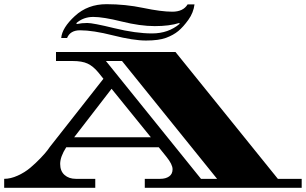

<svg xmlns="http://www.w3.org/2000/svg" viewBox="-34 -899 1464 919"><path d="M1410 -43V0H659V-43H733Q759 -43 775.5 -54.5Q792 -66 792 -89Q792 -112 763 -148L726 -194H283Q254 -149 254 -114.5Q254 -80 275 -61.5Q296 -43 329 -43H422V0H-14V-43Q17 -43 51 -58.5Q85 -74 111 -96Q137 -118 159 -141Q181 -164 192.5 -179Q204 -194 204 -195L461 -522L436 -553Q412 -582 385.5 -594.5Q359 -607 313 -607H234V-650H806L1296 -43ZM928 -43H1005L550 -607H473ZM321 -242H688L500 -474ZM824 -789Q777 -774 707 -774Q637 -774 548.5 -796Q460 -818 412.5 -818Q365 -818 331 -788L334 -784Q357 -789 384 -789Q411 -789 513.5 -764Q616 -739 694 -739Q772 -739 826 -785ZM349 -754Q302 -754 287 -717H259Q263 -766 324.5 -822.5Q386 -879 476 -879Q566 -879 652 -861Q738 -843 790.5 -843Q843 -843 864 -878H897Q892 -838 867.5 -804Q843 -770 819.5 -750.5Q796 -731 761 -718Q726 -705 665 -705Q604 -705 507.5 -729.5Q411 -754 349 -754Z"/></svg>

Font: Diplomata
Style: Regular
Weight: 400
Width: 7
Designer: Eduardo Rodriguez Tunni
Foundry: Eduardo Rodriguez Tunni
Version: Version 1.001